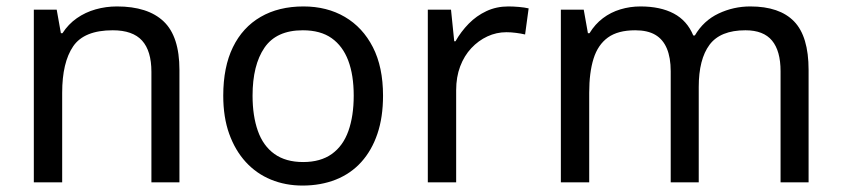

<svg xmlns="http://www.w3.org/2000/svg" viewBox="-20 -566 2611 596"><path d="M343 -546Q439 -546 488 -499.5Q537 -453 537 -349V0H450V-343Q450 -408 421 -440Q392 -472 330 -472Q241 -472 207 -422Q173 -372 173 -278V0H85V-536H156L169 -463H174Q192 -491 218.5 -509.5Q245 -528 277 -537Q309 -546 343 -546Z M1169 -269Q1169 -202 1151.5 -150.5Q1134 -99 1101.5 -63Q1069 -27 1022.5 -8.5Q976 10 919 10Q866 10 821 -8.5Q776 -27 743 -63Q710 -99 691.5 -150.5Q673 -202 673 -269Q673 -358 703 -419.5Q733 -481 789 -513.5Q845 -546 922 -546Q995 -546 1050.5 -513.5Q1106 -481 1137.5 -419.5Q1169 -358 1169 -269ZM764 -269Q764 -206 780.5 -159.5Q797 -113 832 -88Q867 -63 921 -63Q975 -63 1010 -88Q1045 -113 1061.5 -159.5Q1078 -206 1078 -269Q1078 -333 1061 -378Q1044 -423 1009.5 -447.5Q975 -472 920 -472Q838 -472 801 -418Q764 -364 764 -269Z M1558 -546Q1573 -546 1590.5 -544.5Q1608 -543 1621 -540L1610 -459Q1597 -462 1581.5 -464Q1566 -466 1552 -466Q1521 -466 1493 -453Q1465 -440 1443 -416.5Q1421 -393 1408.5 -360Q1396 -327 1396 -286V0H1308V-536H1380L1390 -438H1394Q1411 -468 1435 -492.5Q1459 -517 1490 -531.5Q1521 -546 1558 -546Z M2309 -546Q2400 -546 2445 -499.5Q2490 -453 2490 -349V0H2403V-345Q2403 -408 2376.5 -440Q2350 -472 2294 -472Q2216 -472 2182.5 -427Q2149 -382 2149 -296V0H2062V-345Q2062 -387 2050 -415.5Q2038 -444 2014 -458Q1990 -472 1952 -472Q1898 -472 1867 -449.5Q1836 -427 1822.5 -384Q1809 -341 1809 -278V0H1721V-536H1792L1805 -463H1810Q1827 -491 1851.5 -509.5Q1876 -528 1906 -537Q1936 -546 1968 -546Q2030 -546 2071.5 -524Q2113 -502 2132 -456H2137Q2164 -502 2210.5 -524Q2257 -546 2309 -546Z"/></svg>

Font: ukannada15
Style: Book
Weight: 400
Designer: Jelle Bosma - Monotype Design Team
Foundry: Monotype Imaging Inc.
Version: Version 2.003